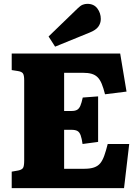

<svg xmlns="http://www.w3.org/2000/svg" viewBox="-20 -980 719 1000"><path d="M41 0V-86L75 -92Q94 -96 100 -105.5Q106 -115 106 -144V-562Q106 -588 99.5 -597.5Q93 -607 73 -610L41 -615V-701H606L639 -503L527 -489Q519 -521 510 -543Q501 -565 488.5 -577.5Q476 -590 457.5 -595.5Q439 -601 410 -601H314V-402H353Q371 -402 381.5 -408Q392 -414 398.5 -429Q405 -444 411 -472L491 -478V-241L410 -230Q406 -259 400 -275.5Q394 -292 383 -298Q372 -304 351 -304H314V-101H420Q450 -101 470 -108Q490 -115 502 -129.5Q514 -144 523 -169Q532 -194 541 -230H653L626 0ZM267 -737 233 -790 383 -935Q399 -951 411 -955.5Q423 -960 435 -960Q469 -960 487 -936Q505 -912 505 -881Q505 -859 492 -841Q479 -823 446 -810Z"/></svg>

Font: Literata ExtraBold
Style: Regular
Weight: 800
Designer: Latin by Veronika Burian and Jose Scaglione. Greek by Irene Vlachou. Cyrillic by Vera Evstafieva.
Foundry: TypeTogether
Version: Version 3.103;gftools[0.9.29]